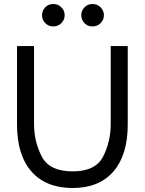

<svg xmlns="http://www.w3.org/2000/svg" viewBox="-20 -930 724 959"><path d="M65 -308V-700H150V-311Q150 -223 188.5 -148.5Q227 -74 343 -74Q457 -74 495 -148Q533 -222 533 -311V-700H618V-308Q618 -156 546.5 -73.5Q475 9 343 9Q209 9 137 -73.5Q65 -156 65 -308ZM386 -854Q386 -877 402 -893.5Q418 -910 442 -910Q466 -910 482.5 -893.5Q499 -877 499 -854Q499 -831 482.5 -814.5Q466 -798 442 -798Q418 -798 402 -814.5Q386 -831 386 -854ZM190 -854Q190 -877 206 -893.5Q222 -910 246 -910Q270 -910 286.5 -893.5Q303 -877 303 -854Q303 -831 286.5 -814.5Q270 -798 246 -798Q222 -798 206 -814.5Q190 -831 190 -854Z"/></svg>

Font: Be Vietnam
Style: Regular
Weight: 400
Designer: Gabriel Lam
Foundry: TypeRant
Version: Version 4.000